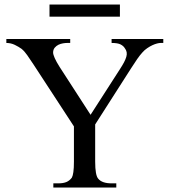

<svg xmlns="http://www.w3.org/2000/svg" viewBox="-20 -836 763 856"><path d="M695.8 -644.5Q689.9 -644.5 680.2 -642.1Q670.4 -639.6 659.4 -634.5Q648.4 -629.4 636.5 -621.3Q624.5 -613.3 614.3 -601.6Q604 -590.3 592 -573.2Q580.1 -556.2 564.9 -532.2L404.3 -281.2V-115.7Q404.3 -53.2 418.5 -38.6Q435.5 -18.6 477.5 -18.6H498.5V0H217.8V-18.6H240.7Q261.7 -18.6 275.9 -24.4Q290 -30.3 300.3 -43.9Q304.7 -51.8 307.1 -69.1Q309.6 -86.4 309.6 -115.7V-272.5L128.9 -549.3Q112.8 -573.2 101.3 -590.1Q89.8 -606.9 76.2 -618.2Q63.5 -627.4 45.9 -636Q28.3 -644.5 8.3 -644.5V-662.1H293V-644.5H278.3Q271.5 -644.5 261 -642.8Q250.5 -641.1 240.7 -636.5Q231 -631.8 223.9 -623.3Q216.8 -614.7 216.8 -601.6Q216.8 -593.3 223.9 -577.1Q231 -561 246.1 -537.1L383.8 -324.2L515.1 -528.3Q525.9 -544.9 533 -558.3Q540 -571.8 543.2 -582.8Q546.4 -593.8 544.7 -603.3Q543 -612.8 536.1 -621.6Q530.3 -631.3 517.6 -637.9Q504.9 -644.5 477.5 -644.5V-662.1H708V-644.5ZM200.7 -761.7V-815.9H514.6V-761.7Z"/></svg>

Font: Doulos SIL Viet
Style: Regular
Weight: 400
Designer: Walt Agee, Victor Gaultney, Peter Martin, Debbi Hosken, Becca Hirsbrunner
Foundry: SIL International
Version: Version 5.000